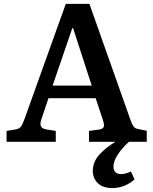

<svg xmlns="http://www.w3.org/2000/svg" viewBox="-20 -720 778 975"><path d="M634.8 0Q599.6 31.7 577.9 65.2Q556.2 98.6 556.2 125Q556.2 164.1 595.2 164.1Q616.2 164.1 645 150.9L663.1 190.9Q613.8 234.9 550.8 234.9Q502 234.9 476.6 210Q451.2 185.1 451.2 147.9Q451.2 123.5 460.9 101.3Q470.7 79.1 489 60.3Q507.3 41.5 524.9 28.1Q542.5 14.6 565.9 0H432.1V-55.2L482.9 -62Q502.9 -64.9 506.8 -75.9Q510.7 -86.9 502 -111.8L465.8 -221.2H226.1L190.9 -116.2Q182.1 -92.3 187.3 -79.8Q192.4 -67.4 213.9 -63L263.2 -55.2V0H13.2V-55.2L61 -63Q78.1 -66.4 86.4 -77.1Q94.7 -87.9 105 -117.2L314 -700.2H434.1L641.1 -115.2Q647 -98.6 649.4 -93.3Q651.9 -87.9 657 -79.8Q662.1 -71.8 668.5 -68.8Q674.8 -65.9 685.1 -64L725.1 -56.2V0ZM247.1 -285.2H445.8L351.1 -577.1H347.2Z"/></svg>

Font: Literata Book SemiBold
Style: Regular
Weight: 600
Designer: Latin by Veronika Burian and Jose Scaglione. Greek by Irene Vlachou. Cyrillic by Vera Evstafieva
Foundry: TypeTogether
Version: Version 2.003;PS 002.003;hotconv 1.0.88;makeotf.lib2.5.64775